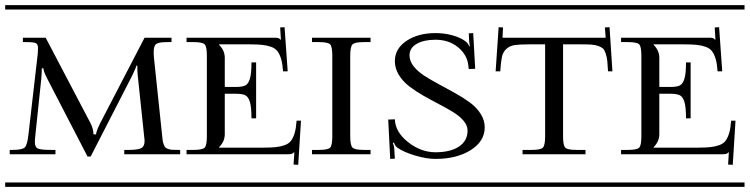

<svg xmlns="http://www.w3.org/2000/svg" viewBox="-29 -728 2920 748"><path d="M60.1 -581.1H148.9L323.2 -249Q335 -226.1 335 -205.1L345.2 -204.1Q345.2 -214.8 360.8 -247.1L534.2 -581.1H639.2V-564H623Q590.8 -564 580.3 -557.1Q569.8 -550.3 569.8 -525.9Q569.8 -511.7 570.8 -502.9L602.1 -205.1Q603.5 -189 604.7 -180.9Q606 -172.9 609.1 -164.6Q612.3 -156.2 615.5 -153.3Q618.7 -150.4 626 -147.7Q633.3 -145 641.8 -144.5Q650.4 -144 665 -144H672.9V-127H455.1V-144H472.2Q508.8 -144 521.5 -150.9Q534.2 -157.7 534.2 -178.2Q534.2 -186 533.2 -190.9L507.8 -432.1Q505.9 -449.7 505.9 -472.2H502Q502 -466.3 485.8 -433.1L324.2 -118.2H312L154.8 -421.9Q140.1 -450.7 140.1 -461.9H133.8Q133.8 -445.3 131.8 -420.9L107.9 -192.9Q106.9 -186 106.9 -173.8Q106.9 -154.3 118.9 -149.2Q130.9 -144 168.9 -144H187V-127H8.8V-144H20Q57.6 -144 67.6 -153.8Q77.6 -163.6 82 -205.1L118.2 -520Q119.1 -527.8 119.1 -540Q119.1 -555.7 110.8 -559.8Q102.5 -564 73.2 -564H60.1ZM-8.8 -708H690.9V-690.9H-8.8ZM-8.8 -17.1H690.9V0H-8.8Z M697.8 -581.1H1038.6Q1050.8 -581.1 1054.9 -579.8Q1059.1 -578.6 1064.5 -573.2H1065.4L1062.5 -621.1L1079.6 -622.1L1091.8 -450.2H1073.7Q1071.8 -479 1066.4 -497.6Q1061 -516.1 1052.5 -527.8Q1043.9 -539.6 1027.6 -545.4Q1011.2 -551.3 992.4 -553.2Q973.6 -555.2 942.9 -555.2H824.7V-553.2Q846.7 -531.2 846.7 -502.9V-389.2H889.6Q914.6 -389.2 926.5 -395Q938.5 -400.9 944.6 -421.4Q950.7 -441.9 950.7 -484.9H968.8V-267.1H950.7Q950.7 -310.1 944.6 -330.6Q938.5 -351.1 926.5 -356.9Q914.6 -362.8 889.6 -362.8H846.7V-205.1Q846.7 -176.8 824.7 -154.8V-152.8H995.6Q1026.4 -152.8 1045.2 -154.8Q1064 -156.7 1080.3 -162.6Q1096.7 -168.5 1105.2 -180.2Q1113.8 -191.9 1119.1 -210.4Q1124.5 -229 1126.5 -257.8H1143.6L1132.8 -85.9L1114.7 -86.9L1117.7 -134.8H1116.7Q1111.8 -129.9 1106.9 -128.4Q1102.1 -127 1089.8 -127H697.8V-144H724.6Q759.8 -144 768.3 -152.8Q776.9 -161.6 776.9 -196.8V-511.2Q776.9 -546.4 768.3 -555.2Q759.8 -564 724.6 -564H697.8ZM671.9 -708H1178.7V-690.9H671.9ZM671.9 -17.1H1178.7V0H671.9Z M1160.6 -708H1457.5V-690.9H1160.6ZM1160.6 -17.1H1457.5V0H1160.6ZM1186.5 -127V-144H1213.4Q1248.5 -144 1257.1 -152.8Q1265.6 -161.6 1265.6 -196.8V-511.2Q1265.6 -546.4 1257.1 -555.2Q1248.5 -564 1213.4 -564H1186.5V-581.1H1414.6V-564H1388.7Q1353.5 -564 1344.5 -555.2Q1335.4 -546.4 1335.4 -511.2V-196.8Q1335.4 -161.6 1344.5 -152.8Q1353.5 -144 1388.7 -144H1414.6V-127Z M1439.5 -708H1894V-690.9H1439.5ZM1439.5 -17.1H1894V0H1439.5ZM1859.4 -231.9Q1859.4 -177.7 1804.9 -143.3Q1750.5 -108.9 1667.5 -108.9Q1631.8 -108.9 1587.4 -122.3Q1543 -135.7 1519 -152.8Q1510.7 -158.7 1505.4 -172.9L1501.5 -170.9Q1507.3 -157.2 1507.3 -143.1L1509.3 -109.9L1491.2 -108.9L1483.4 -262.2L1509.3 -263.2Q1510.7 -213.9 1560.8 -174.3Q1610.8 -134.8 1667.5 -134.8Q1725.6 -134.8 1759 -157Q1792.5 -179.2 1792.5 -219.2Q1792.5 -239.3 1776.9 -257.6Q1761.2 -275.9 1736.3 -291.3Q1711.4 -306.6 1681.2 -322.3Q1650.9 -337.9 1620.6 -355.2Q1590.3 -372.6 1565.4 -391.6Q1540.5 -410.6 1524.9 -436Q1509.3 -461.4 1509.3 -490.2Q1509.3 -538.1 1554.4 -568.6Q1599.6 -599.1 1667.5 -599.1Q1701.7 -599.1 1732.9 -590.6Q1764.2 -582 1783.2 -567.9Q1794.9 -559.6 1799.3 -546.9L1801.3 -547.9Q1798.3 -568.4 1798.3 -576.2L1797.4 -598.1L1814.5 -599.1L1822.3 -460L1797.4 -459L1795.4 -473.1Q1791.5 -513.7 1755.9 -543.5Q1720.2 -573.2 1667.5 -573.2Q1622.1 -573.2 1594.2 -557.1Q1566.4 -541 1566.4 -512.2Q1566.4 -490.2 1582.5 -469.7Q1598.6 -449.2 1624.5 -432.6Q1650.4 -416 1681.6 -399.4Q1712.9 -382.8 1744.1 -365.2Q1775.4 -347.7 1801.3 -328.9Q1827.1 -310.1 1843.3 -284.9Q1859.4 -259.8 1859.4 -231.9Z M1876 -708H2382.8V-690.9H1876ZM1876 -17.1H2382.8V0H1876ZM1928.7 -581.1H2330.6L2327.6 -621.1L2345.7 -622.1L2356.9 -450.2H2339.8Q2338.4 -477.1 2336.9 -491Q2335.4 -504.9 2330.8 -519Q2326.2 -533.2 2320.6 -538.6Q2314.9 -543.9 2302.5 -548.6Q2290 -553.2 2275.1 -554.2Q2260.3 -555.2 2234.9 -555.2H2164.6V-196.8Q2164.6 -161.6 2173.1 -152.8Q2181.6 -144 2216.8 -144H2252V-127H2006.8V-144H2042Q2077.1 -144 2085.9 -152.8Q2094.7 -161.6 2094.7 -196.8V-555.2H2033.7Q1995.6 -555.2 1976.6 -552.5Q1957.5 -549.8 1944.1 -537.8Q1930.7 -525.9 1926.5 -506.8Q1922.4 -487.8 1919.9 -450.2H1901.9L1913.6 -622.1L1930.7 -621.1Z M2390.6 -581.1H2731.4Q2743.7 -581.1 2747.8 -579.8Q2752 -578.6 2757.3 -573.2H2758.3L2755.4 -621.1L2772.5 -622.1L2784.7 -450.2H2766.6Q2764.6 -479 2759.3 -497.6Q2753.9 -516.1 2745.4 -527.8Q2736.8 -539.6 2720.5 -545.4Q2704.1 -551.3 2685.3 -553.2Q2666.5 -555.2 2635.7 -555.2H2517.6V-553.2Q2539.6 -531.2 2539.6 -502.9V-389.2H2582.5Q2607.4 -389.2 2619.4 -395Q2631.3 -400.9 2637.5 -421.4Q2643.6 -441.9 2643.6 -484.9H2661.6V-267.1H2643.6Q2643.6 -310.1 2637.5 -330.6Q2631.3 -351.1 2619.4 -356.9Q2607.4 -362.8 2582.5 -362.8H2539.6V-205.1Q2539.6 -176.8 2517.6 -154.8V-152.8H2688.5Q2719.2 -152.8 2738 -154.8Q2756.8 -156.7 2773.2 -162.6Q2789.6 -168.5 2798.1 -180.2Q2806.6 -191.9 2812 -210.4Q2817.4 -229 2819.3 -257.8H2836.4L2825.7 -85.9L2807.6 -86.9L2810.5 -134.8H2809.6Q2804.7 -129.9 2799.8 -128.4Q2794.9 -127 2782.7 -127H2390.6V-144H2417.5Q2452.6 -144 2461.2 -152.8Q2469.7 -161.6 2469.7 -196.8V-511.2Q2469.7 -546.4 2461.2 -555.2Q2452.6 -564 2417.5 -564H2390.6ZM2364.7 -708H2871.6V-690.9H2364.7ZM2364.7 -17.1H2871.6V0H2364.7Z"/></svg>

Font: FoglihtenFr02
Style: Regular
Weight: 500
Version: Version 0.68